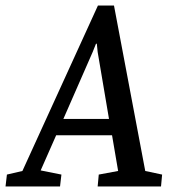

<svg xmlns="http://www.w3.org/2000/svg" viewBox="-68 -674 619 694"><path d="M-48 0 -43 -43 13 -56 286 -654H344L457 -56L518 -43L514 0H285L289 -43L359 -56L337 -185H135L79 -58L154 -43L149 0ZM161 -244H326L285 -486L282 -516H279L267 -486Z"/></svg>

Font: Faustina Medium
Style: Italic
Weight: 500
Italic angle: -8°
Designer: Alfonso Garcia
Foundry: http://www.omnibus-type.com
Version: Version 1.200